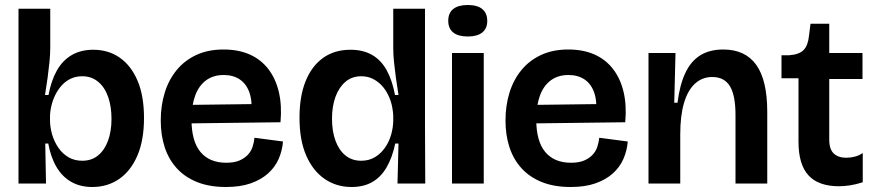

<svg xmlns="http://www.w3.org/2000/svg" viewBox="-20 -734 3500 768"><path d="M349 14Q301 14 265 -6.5Q229 -27 206 -66Q183 -105 173 -160H161L164 0H54V-231V-699H181V-544Q181 -517 178 -487Q175 -457 170.5 -423.5Q166 -390 160 -354H174Q185 -412 207.5 -452Q230 -492 266.5 -513.5Q303 -535 353 -535Q414 -535 459.5 -503Q505 -471 530.5 -410.5Q556 -350 556 -262Q556 -173 529.5 -111.5Q503 -50 456.5 -18Q410 14 349 14ZM309 -91Q346 -91 372 -112Q398 -133 412 -171Q426 -209 426 -258Q426 -308 412.5 -346.5Q399 -385 372.5 -407Q346 -429 309 -429Q284 -429 263.5 -419.5Q243 -410 227.5 -393Q212 -376 201.5 -355Q191 -334 185.5 -310.5Q180 -287 180 -265V-254Q180 -225 188.5 -196Q197 -167 213.5 -143Q230 -119 254 -105Q278 -91 309 -91Z M884 14Q818 14 769 -5.5Q720 -25 687.5 -60.5Q655 -96 639 -144.5Q623 -193 623 -252Q623 -312 639 -363.5Q655 -415 686.5 -453.5Q718 -492 765 -514Q812 -536 874 -536Q934 -536 979 -516Q1024 -496 1053.5 -457.5Q1083 -419 1095.5 -365.5Q1108 -312 1102 -245L703 -240V-314L1016 -318L985 -276Q990 -328 978 -363Q966 -398 939.5 -416Q913 -434 875 -434Q833 -434 804 -412.5Q775 -391 760.5 -351Q746 -311 746 -256Q746 -169 782 -126Q818 -83 885 -83Q916 -83 936.5 -91.5Q957 -100 970.5 -114Q984 -128 990 -146Q996 -164 998 -183L1112 -168Q1109 -131 1094.5 -98Q1080 -65 1052 -40Q1024 -15 982.5 -0.5Q941 14 884 14Z M1386 14Q1326 14 1279 -18Q1232 -50 1205 -111.5Q1178 -173 1178 -263Q1178 -349 1202.5 -409.5Q1227 -470 1272.5 -502.5Q1318 -535 1382 -535Q1432 -535 1468 -514.5Q1504 -494 1526.5 -453.5Q1549 -413 1560 -354H1574Q1568 -390 1563.5 -423.5Q1559 -457 1556 -486.5Q1553 -516 1553 -541V-699H1680V-229L1681 0H1570L1574 -160H1561Q1549 -103 1526 -64Q1503 -25 1468.5 -5.5Q1434 14 1386 14ZM1425 -91Q1456 -91 1480 -105.5Q1504 -120 1520.5 -144Q1537 -168 1545 -197Q1553 -226 1553 -254V-265Q1553 -287 1548 -310Q1543 -333 1532.5 -354.5Q1522 -376 1506.5 -392.5Q1491 -409 1470.5 -419Q1450 -429 1425 -429Q1388 -429 1362 -407Q1336 -385 1322 -347Q1308 -309 1308 -259Q1308 -209 1322 -171Q1336 -133 1362 -112Q1388 -91 1425 -91Z M1788 0V-522H1915V0ZM1851 -588Q1813 -588 1793 -604Q1773 -620 1773 -651Q1773 -682 1793 -698Q1813 -714 1851 -714Q1890 -714 1909.5 -697.5Q1929 -681 1929 -650Q1929 -620 1909 -604Q1889 -588 1851 -588Z M2263 14Q2197 14 2148 -5.5Q2099 -25 2066.5 -60.5Q2034 -96 2018 -144.5Q2002 -193 2002 -252Q2002 -312 2018 -363.5Q2034 -415 2065.5 -453.5Q2097 -492 2144 -514Q2191 -536 2253 -536Q2313 -536 2358 -516Q2403 -496 2432.5 -457.5Q2462 -419 2474.5 -365.5Q2487 -312 2481 -245L2082 -240V-314L2395 -318L2364 -276Q2369 -328 2357 -363Q2345 -398 2318.5 -416Q2292 -434 2254 -434Q2212 -434 2183 -412.5Q2154 -391 2139.5 -351Q2125 -311 2125 -256Q2125 -169 2161 -126Q2197 -83 2264 -83Q2295 -83 2315.5 -91.5Q2336 -100 2349.5 -114Q2363 -128 2369 -146Q2375 -164 2377 -183L2491 -168Q2488 -131 2473.5 -98Q2459 -65 2431 -40Q2403 -15 2361.5 -0.5Q2320 14 2263 14Z M2574 0V-293V-522H2682L2677 -323H2690Q2699 -395 2721.5 -442.5Q2744 -490 2781.5 -513Q2819 -536 2873 -536Q2961 -536 3005 -474.5Q3049 -413 3049 -287V0H2922V-274Q2922 -353 2899.5 -389.5Q2877 -426 2829 -426Q2789 -426 2760 -399.5Q2731 -373 2716 -322Q2701 -271 2701 -197V0Z M3336 11Q3254 11 3214 -32.5Q3174 -76 3174 -167V-421H3106V-513H3137Q3177 -516 3194.5 -534Q3212 -552 3216 -591L3222 -639H3297V-522H3430V-418H3297V-175Q3297 -137 3315 -120Q3333 -103 3365 -103Q3382 -103 3399.5 -107.5Q3417 -112 3431 -122V-5Q3403 4 3379.5 7.5Q3356 11 3336 11Z"/></svg>

Font: Bricolage Grotesque 60pt SemiBold
Style: Regular
Weight: 600
Version: Version 1.001;gftools[0.9.33.dev8+g029e19f]